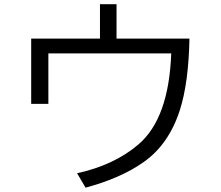

<svg xmlns="http://www.w3.org/2000/svg" viewBox="-20 -843 1040 905"><path d="M451.2 -823.2H529.3V-661.1H873Q869.1 -454.1 828.1 -325.2Q776.4 -163.1 657.2 -79.1Q549.3 -2.9 383.3 41.5L343.3 -26.4Q519 -64.9 632.3 -162.1Q775.9 -284.2 787.1 -591.3H208V-353.5H127V-661.1H451.2Z"/></svg>

Font: BIZ UDGothic
Style: Regular
Weight: 400
Monospace: yes
Designer: TypeBank Co., Ltd.
Foundry: Morisawa Inc.
Version: Version 1.05